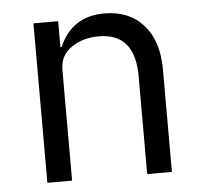

<svg xmlns="http://www.w3.org/2000/svg" viewBox="-44 -573 655 619"><g transform="rotate(-5 284.0 -264.0)"><path d="M85 0V-516H165V-432H169Q210 -528 315 -528Q395 -528 441.5 -476Q488 -424 488 -331V0H408V-317Q408 -456 291 -456Q239 -456 202 -430.5Q165 -405 165 -358V0Z"/></g></svg>

Font: Anuphan
Style: Regular
Weight: 400
Designer: Mike Abbink, Paul van der Laan, Pieter van Rosmalen, Mint Tantisuwanna
Foundry: Bold Monday; Cadson Demak
Version: Version 3.002;hotconv 1.0.109;makeotfexe 2.5.65596